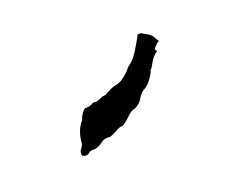

<svg xmlns="http://www.w3.org/2000/svg" viewBox="-38 -45 361 291"><g transform="rotate(10 142.5 100.0)"><path d="M161.1 1Q161.1 1 162.1 1Q162.1 1 163.1 1Q163.1 1 163.1 1Q165 1 166 1Q168 1 169.9 1Q174.8 1 178.7 2.9Q182.6 5.9 187.5 7.8Q185.5 10.7 184.6 14.6Q183.6 17.6 183.6 21.5Q184.6 22.5 185.5 22.5Q186.5 23.4 187.5 23.4Q185.5 27.3 184.6 31.2Q183.6 35.2 183.6 39.1Q183.6 41 183.6 42Q183.6 43.9 183.6 44.9Q183.6 46.9 183.6 49.8Q183.6 51.8 182.6 53.7Q183.6 55.7 183.6 57.6Q183.6 58.6 183.6 60.5Q183.6 66.4 182.6 72.3Q181.6 78.1 178.7 83Q174.8 89.8 174.8 98.6Q174.8 107.4 169.9 114.3Q164.1 120.1 162.1 127.9Q160.2 135.7 156.2 143.6Q150.4 147.5 147.5 153.3Q144.5 159.2 139.6 164.1Q131.8 167 128.9 173.8Q126 181.6 120.1 186.5Q114.3 188.5 112.3 194.3Q110.4 199.2 103.5 199.2Q99.6 196.3 99.6 191.4Q100.6 186.5 99.6 181.6Q95.7 173.8 93.8 165Q92.8 160.2 92.8 154.3Q92.8 150.4 93.8 146.5Q92.8 142.6 92.8 137.7Q92.8 132.8 94.7 127.9Q97.7 126 100.6 124Q103.5 121.1 105.5 117.2Q111.3 115.2 114.3 110.4Q117.2 105.5 122.1 102.5Q124 98.6 127 94.7Q128.9 90.8 132.8 86.9Q140.6 81.1 143.6 72.3Q147.5 63.5 148.4 54.7Q152.3 46.9 153.3 39.1Q154.3 31.2 154.3 23.4Q154.3 22.5 154.3 21.5Q154.3 20.5 154.3 19.5Q154.3 16.6 154.3 13.7Q154.3 10.7 154.3 7.8Q153.3 3.9 155.3 2.9Q157.2 1 160.2 1Q160.2 1 161.1 1Z"/></g></svg>

Font: YzWr
Style: Regular
Weight: 400
Version: Version 1.0